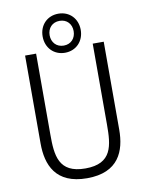

<svg xmlns="http://www.w3.org/2000/svg" viewBox="-100 -1000 820 1082"><g transform="rotate(-10 310.0 -459.0)"><path d="M310 -44.5C156 -44.5 148 -148 148 -266.5V-730H85V-227C85 -105.5 129 11.5 310 11.5C491 11.5 535 -105.5 535 -227V-730H472V-266.5C472 -148 464 -44.5 310 -44.5ZM310 -706.5C374 -706.5 419 -754 419 -818.5C419 -883 374 -930 310 -930C246 -930 201 -883 201 -818.5C201 -754 246 -706.5 310 -706.5ZM310 -747.5C268 -747.5 241 -778 241 -818.5C241 -859 268 -889 310 -889C352 -889 378.5 -859 378.5 -818.5C378.5 -778 352 -747.5 310 -747.5Z"/></g></svg>

Font: Monaspace Neon ExtraLight
Style: Regular
Weight: 200
Designer: Riley Cran & the Lettermatic Team
Foundry: Lettermatic
Version: Version 1.200 (Monaspace Neon)